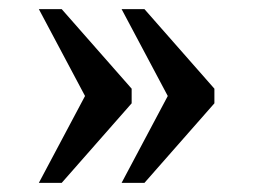

<svg xmlns="http://www.w3.org/2000/svg" viewBox="-20 -480 554 420"><path d="M246 -80 347 -270 246 -460H296L449 -286V-254L296 -80ZM65 -80 166 -270 65 -460H115L268 -286V-254L115 -80Z"/></svg>

Font: Noto Serif Dogra
Style: Regular
Weight: 400
Designer: Ek Type
Foundry: Ek Type
Version: Version 1.005